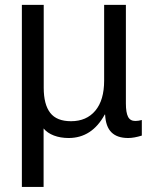

<svg xmlns="http://www.w3.org/2000/svg" viewBox="-20 -548 616 776"><path d="M68.4 207.5V-528.3H156.7V-193.4Q156.7 -126 182.9 -92Q209 -58.1 267.1 -58.1Q329.6 -58.1 365.2 -100.6Q400.9 -143.1 400.9 -222.2V-528.3H488.8V-129.9Q488.8 -92.8 497.6 -75.9Q506.3 -59.1 526.9 -59.1Q539.1 -59.1 553.2 -63V0Q521.5 9.8 498 9.8Q453.6 9.8 430.4 -13.2Q407.2 -36.1 404.8 -85H403.3Q351.6 9.8 257.3 9.8Q224.6 9.8 198 -0.2Q171.4 -10.3 156.2 -28.8V207.5Z"/></svg>

Font: Arial
Style: Regular
Weight: 400
Designer: Steve Matteson
Foundry: Ascender Corporation
Version: Version 2.00.3